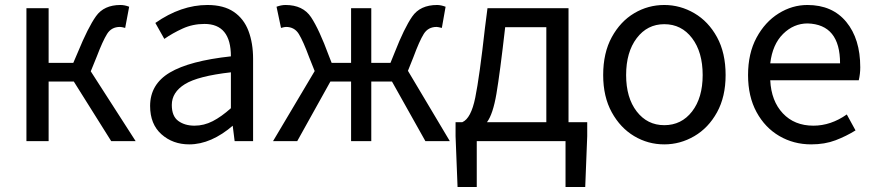

<svg xmlns="http://www.w3.org/2000/svg" viewBox="-20 -560 3504 770"><path d="M524 6H426L276 -233H175V6H86V-527H175V-308H274L292 -350Q333 -450 365 -495Q397 -540 463 -540Q480 -540 498 -533L482 -448Q468 -452 461 -452Q427 -452 409.5 -424Q392 -396 368 -333L344 -274Z M739 19Q673 19 627.5 -21.5Q582 -62 582 -135Q582 -222 661 -269Q740 -316 906 -334Q906 -464 800 -464Q753 -464 712.5 -445.5Q672 -427 639 -404L603 -468Q706 -540 812 -540Q877 -540 917.5 -512.5Q958 -485 976.5 -436Q995 -387 995 -324V6H921L913 -58H916Q827 19 739 19ZM760 -56Q798 -56 833 -74Q868 -92 906 -126V-270Q774 -255 721.5 -222.5Q669 -190 669 -139Q669 -94 695 -75Q721 -56 760 -56Z M1784 6H1686L1552 -233H1469V6H1388V-233H1305L1172 6H1075L1242 -275L1220 -330Q1196 -395 1178.5 -423.5Q1161 -452 1127 -452Q1121 -452 1107 -448L1089 -533Q1108 -540 1125 -540Q1195 -540 1227.5 -491Q1260 -442 1299 -336L1310 -308H1388V-527H1469V-308H1546L1563 -350Q1601 -447 1633 -493.5Q1665 -540 1733 -540Q1748 -540 1767 -533L1752 -448Q1736 -452 1731 -452Q1697 -452 1679.5 -424Q1662 -396 1638 -331L1616 -276Z M2327 190H2248V6H1892V190H1815L1807 -14V-70H1834Q1869 -85 1886 -168.5Q1903 -252 1925 -449L1935 -527H2260V-70H2335V-14ZM2171 -70V-451H2006Q1985 -267 1971 -184.5Q1957 -102 1933 -70Z M2644 19Q2579 19 2523.5 -14Q2468 -47 2433.5 -109.5Q2399 -172 2399 -259Q2399 -348 2433.5 -411Q2468 -474 2523.5 -507Q2579 -540 2644 -540Q2708 -540 2764.5 -507Q2821 -474 2855.5 -411Q2890 -348 2890 -259Q2890 -172 2855.5 -109.5Q2821 -47 2764.5 -14Q2708 19 2644 19ZM2644 -58Q2713 -58 2755.5 -113Q2798 -168 2798 -259Q2798 -351 2755.5 -407Q2713 -463 2644 -463Q2576 -463 2533.5 -407Q2491 -351 2491 -259Q2491 -168 2533.5 -113Q2576 -58 2644 -58Z M3233 19Q3163 19 3105.5 -14.5Q3048 -48 3014 -110.5Q2980 -173 2980 -259Q2980 -346 3014 -409Q3048 -472 3102.5 -506Q3157 -540 3218 -540Q3318 -540 3374 -472Q3430 -404 3430 -290Q3430 -264 3424 -238H3069Q3073 -155 3119.5 -105.5Q3166 -56 3242 -56Q3312 -56 3376 -101L3411 -37Q3374 -14 3331 2.5Q3288 19 3233 19ZM3349 -306Q3349 -462 3219 -466Q3163 -466 3120.5 -424Q3078 -382 3069 -306Z"/></svg>

Font: LXGW 975 Gothic SC
Style: Regular
Weight: 400
Version: Version 2.01;February 25, 2021